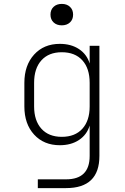

<svg xmlns="http://www.w3.org/2000/svg" viewBox="-20 -785 640 985"><path d="M174 180V135H319Q440 135 440 15V-141Q426 -94 385.5 -67Q345 -40 287 -40Q205 -40 155 -94.5Q105 -149 105 -239V-360Q105 -450 155 -505Q205 -560 287 -560Q345 -560 385.5 -533Q426 -506 440 -459V-550H490V15Q490 180 319 180ZM297 -83Q365 -83 402.5 -124.5Q440 -166 440 -239V-360Q440 -434 402.5 -475.5Q365 -517 297 -517Q230 -517 192.5 -475.5Q155 -434 155 -360V-239Q155 -166 192.5 -124.5Q230 -83 297 -83ZM297 -655Q271 -655 255 -670Q239 -685 239 -710Q239 -735 255 -750Q271 -765 297 -765Q323 -765 339 -750Q355 -735 355 -710Q355 -685 339 -670Q323 -655 297 -655Z"/></svg>

Font: NKDuy Mono Thin
Style: Regular
Weight: 100
Monospace: yes
Designer: NKDuy
Foundry: NKDuy
Version: Version 2.251; ttfautohint (v1.8.4.7-5d5b)